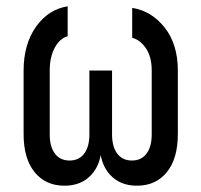

<svg xmlns="http://www.w3.org/2000/svg" viewBox="-20 -580 640 610"><path d="M185 10Q125 10 90 -33Q55 -76 55 -154V-356Q55 -439 94 -494.5Q133 -550 195 -560V-465Q170 -458 154 -428.5Q138 -399 138 -356V-153Q138 -114 154.5 -92Q171 -70 201 -70Q231 -70 247.5 -92Q264 -114 264 -153V-356H336V-153Q336 -114 352.5 -92Q369 -70 399 -70Q429 -70 445.5 -92Q462 -114 462 -153V-356Q462 -399 444 -426Q426 -453 400 -460V-555Q462 -545 503.5 -492Q545 -439 545 -356V-154Q545 -76 510 -33Q475 10 415 10Q361 10 329 -25.5Q297 -61 297 -122H303Q303 -61 271 -25.5Q239 10 185 10Z"/></svg>

Font: JetBrains Mono Zero
Style: Regular-Zero
Weight: 400
Designer: Philipp Nurullin, Konstantin Bulenkov
Foundry: JetBrains
Version: Version 2.211